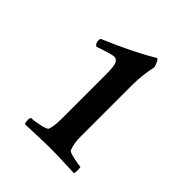

<svg xmlns="http://www.w3.org/2000/svg" viewBox="-124 -709 534 534"><g transform="rotate(45 142.5 -442.0)"><path d="M120.1 -505.9Q120.1 -536.6 115.5 -546.1Q110.8 -555.7 101.6 -555.7Q91.3 -555.7 46.9 -540Q38.1 -544.4 38.1 -556.6Q38.1 -563 41 -564.5Q86.4 -583.5 122.6 -601.6Q158.7 -619.6 172.9 -628.2Q187 -636.7 187.5 -636.7H189.5Q193.8 -636.7 201.2 -614.3Q192.4 -573.2 192.4 -535.2V-332Q192.4 -304.2 200.2 -286.1Q202.1 -281.7 222.4 -277.1Q242.7 -272.5 251 -272.5Q252.9 -272.5 252.9 -261.2Q252.9 -250 251 -247.1Q238.8 -247.6 209 -248.8Q179.2 -250 157.2 -250Q135.3 -250 103 -248.8Q70.8 -247.6 59.6 -247.1Q55.7 -249 55.7 -260.3Q55.7 -271.5 59.6 -271.5Q70.3 -271.5 91.3 -276.1Q112.3 -280.8 114.3 -285.2Q120.1 -300.3 120.1 -330.1Z"/></g></svg>

Font: Amiri
Style: Regular
Weight: 400
Designer: Khaled Hosny
Version: Version 000.108